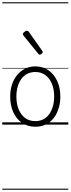

<svg xmlns="http://www.w3.org/2000/svg" viewBox="-20 -1111 629 1712"><path d="M295 19Q227 19 176.5 -15.5Q126 -50 98.5 -110.5Q71 -171 71 -250Q71 -310 87.5 -359Q104 -408 134.5 -444Q165 -480 205.5 -499.5Q246 -519 295 -519Q361 -519 411 -485Q461 -451 489.5 -390Q518 -329 518 -250Q518 -202 507.5 -161Q497 -120 478 -87Q459 -54 432 -30Q405 -6 370.5 6.5Q336 19 295 19ZM295 -31Q334 -31 365 -46.5Q396 -62 417.5 -91.5Q439 -121 451 -161.5Q463 -202 463 -250Q463 -315 442.5 -364.5Q422 -414 384.5 -441.5Q347 -469 295 -469Q256 -469 224.5 -453.5Q193 -438 171.5 -409Q150 -380 138 -339.5Q126 -299 126 -250Q126 -185 146.5 -135.5Q167 -86 204.5 -58.5Q242 -31 295 -31ZM334 -623Q331 -623 327.5 -625Q324 -627 321 -632L190 -793Q186 -798 185 -800.5Q184 -803 184 -808Q184 -813 190.5 -820Q197 -827 205.5 -832Q214 -837 220 -837Q230 -837 237 -827L356 -659Q359 -654 360 -651.5Q361 -649 361 -647Q361 -639 351 -631Q341 -623 334 -623ZM0 571H589V581H0ZM0 -20H589V0H0ZM0 -505H589V-500H0ZM0 -1091H589V-1081H0Z"/></svg>

Font: Playwrite PT Guides
Style: Regular
Weight: 400
Designer: Veronika Burian, José Scaglione
Foundry: TypeTogether
Version: Version 1.003